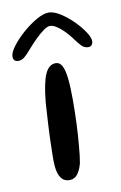

<svg xmlns="http://www.w3.org/2000/svg" viewBox="-118 -684 474 752"><g transform="rotate(-10 119.0 -308.0)"><path d="M97.5 22.5Q78 22.5 67.2 10.5Q56.5 -1.5 52.2 -21Q48 -40.5 48 -63.5Q48 -76 48.2 -92Q48.5 -108 49 -126.5Q49.5 -145 50.2 -165Q51 -185 52.2 -206.5Q53.5 -228 54.8 -249.8Q56 -271.5 57.5 -293Q65 -371 80.2 -404.5Q95.5 -438 122.5 -438Q138.5 -438 147.5 -421Q156.5 -404 160.2 -370Q164 -336 164 -285Q164 -261.5 163.5 -237.5Q163 -213.5 162 -190Q161 -166.5 159.5 -144.5Q158 -122.5 156.2 -102.5Q154.5 -82.5 152.5 -65.2Q150.5 -48 148 -35Q141.5 -10 129.5 6.2Q117.5 22.5 97.5 22.5ZM-19 -472Q-39.5 -472 -39.5 -493Q-39.5 -508 -21.5 -532.2Q-3.5 -556.5 24 -580.8Q51.5 -605 80.2 -621.5Q109 -638 129.5 -638Q149.5 -638 174.8 -622.2Q200 -606.5 223.8 -583Q247.5 -559.5 263 -536.2Q278.5 -513 278.5 -498.5Q278.5 -488.5 273.2 -483Q268 -477.5 259.5 -477.5Q245 -477.5 233.8 -488.5Q222.5 -499.5 205.5 -523.5Q194 -539 179.8 -553.2Q165.5 -567.5 151.2 -576.5Q137 -585.5 125.5 -585.5Q115.5 -585.5 100 -574.5Q84.5 -563.5 67.8 -547Q51 -530.5 36 -513.5Q17 -491 5.5 -481.5Q-6 -472 -19 -472Z"/></g></svg>

Font: Gluten Light
Style: Regular
Weight: 300
Designer: Tyler Finck
Foundry: Etcetera Type Company
Version: Version 1.300